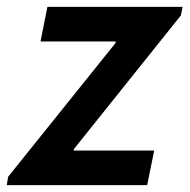

<svg xmlns="http://www.w3.org/2000/svg" viewBox="-33 -541 554 561"><path d="M-13.2 0 -9.3 -24.4 304.7 -415.5V-419.9H85.4L105.5 -521H500.5L495.6 -496.1L182.6 -105V-101.1H417.5L397 0Z"/></svg>

Font: Reddit Sans SemiBold
Style: Italic
Weight: 600
Italic angle: -11.25°
Designer: Stephen Hutchings
Version: Version 1.013